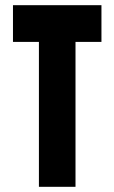

<svg xmlns="http://www.w3.org/2000/svg" viewBox="-20 -720 441 740"><path d="M130 0V-558.5H30V-700H371V-558.5H271V0Z"/></svg>

Font: Tourney Condensed Black
Style: Regular
Weight: 900
Width: 3
Designer: Tyler Finck
Foundry: Etcetera Type Co
Version: Version 1.010; ttfautohint (v1.8.3)